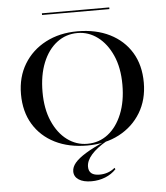

<svg xmlns="http://www.w3.org/2000/svg" viewBox="-59 -743 861 994"><g transform="rotate(-5 371.5 -246.5)"><path d="M371 11.3Q275 11.3 203.2 -24.6Q131.5 -60.5 91.5 -126.6Q51.6 -192.7 51.6 -283.1Q51.6 -371.8 92.3 -439.1Q133.1 -506.5 205.2 -544.4Q277.4 -582.3 371 -582.3Q466.9 -582.3 538.7 -546.4Q610.5 -510.5 650.4 -444.8Q690.3 -379 690.3 -287.9Q690.3 -199.2 649.6 -131.9Q608.9 -64.5 537.1 -26.6Q465.3 11.3 371 11.3ZM371.8 2.4Q433.1 2.4 479.4 -33.5Q525.8 -69.4 552.4 -134.7Q579 -200 579 -286.3Q579 -375 550.4 -439.1Q521.8 -503.2 474.6 -538.3Q427.4 -573.4 370.2 -573.4Q309.7 -573.4 262.9 -537.5Q216.1 -501.6 189.9 -436.7Q163.7 -371.8 163.7 -284.7Q163.7 -196.8 191.9 -132.3Q220.2 -67.7 267.3 -32.7Q314.5 2.4 371.8 2.4ZM376.6 197.6Q334.7 197.6 310.5 181.9Q286.3 166.1 286.3 138.7Q286.3 116.1 304.4 94.4Q322.6 72.6 362.1 48.4Q401.6 24.2 464.5 -3.2H472.6Q419.4 27.4 391.9 58.9Q364.5 90.3 364.5 121Q364.5 166.9 421 166.9Q466.9 166.9 500.8 138.7L504.8 146Q481.5 171 448 184.3Q414.5 197.6 376.6 197.6ZM196 -682.3V-691.1H546V-682.3Z"/></g></svg>

Font: Playfair 144pt SemiExpanded SemiBold
Style: Regular
Weight: 600
Width: 6
Designer: Claus Eggers Sørensen
Foundry: Claus Eggers Sørensen
Version: Version 2.203